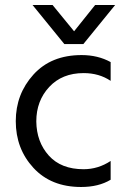

<svg xmlns="http://www.w3.org/2000/svg" viewBox="-20 -736 511 767"><path d="M422 -488V-413Q376 -444 314 -444Q228 -444 176.5 -388.5Q125 -333 125 -251Q126 -169 175 -114.5Q224 -60 314 -60Q372 -60 422 -93V-18Q374 11 304 11Q184 11 113.5 -65.5Q43 -142 43 -252Q43 -360 113.5 -438Q184 -516 306 -516Q371 -516 422 -488ZM313 -560H237L110 -716H190L276 -611L360 -716H440Z"/></svg>

Font: Hind Regular
Style: Regular
Weight: 400
Designer: Manushi Parikh, Satya Rajpurohit
Foundry: Indian Type Foundry
Version: Version 1.201;PS 1.0;hotconv 1.0.78;makeotf.lib2.5.61930; tt